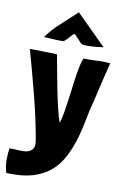

<svg xmlns="http://www.w3.org/2000/svg" viewBox="-116 -796 664 1030"><g transform="rotate(10 216.0 -280.5)"><path d="M29 178C71 178 107 173 138 164C212 141 263 99 299 30C315 -1 328 -34 339 -69C368 -170 363 -185 388 -278C406 -358 434 -474 441 -499C425 -500 409 -501 394 -501C384 -501 374 -500 364 -500C341 -499 318 -498 295 -499C278 -457 268 -380 261 -318C248 -230 244 -179 229 -137C213 -182 198 -252 186 -311C179 -344 156 -473 151 -497L79 -499L3 -500C24 -425 45 -347 66 -266C87 -185 105 -105 119 -24C120 -16 121 -10 121 -3C121 8 119 17 114 24C107 34 96 41 83 44C70 47 55 47 38 46C21 45 4 44 -12 44C-15 63 -17 85 -17 110C-16 135 -13 157 -6 177C6 178 18 178 29 178ZM310 -570C327 -570 343 -572 357 -573C369 -574 360 -575 391 -577L228 -739C199 -712 170 -685 142 -660C114 -635 89 -607 66 -576C88 -575 105 -574 117 -573C129 -572 168 -571 173 -572C178 -574 192 -587 199 -596C205 -602 219 -619 225 -621C233 -615 250 -596 252 -594C261 -583 272 -572 276 -572C288 -571 299 -570 310 -570Z"/></g></svg>

Font: Londrina Solid CC
Style: CC
Weight: 400
Designer: Marcelo Magalhaes
Foundry: Tipos Pereira
Version: Version 1.003;FEAKit 1.0